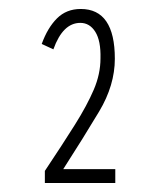

<svg xmlns="http://www.w3.org/2000/svg" viewBox="-20 -654 353 428"><path d="M80 -246V-273Q120 -333 147 -376Q174 -419 189 -454Q204 -489 204 -524Q205 -563 192.5 -583Q180 -603 159 -603Q120 -603 99 -544L73 -556Q86 -592 107 -613Q128 -634 160 -634Q236 -634 236 -523Q236 -464 201 -405.5Q166 -347 121 -277H237V-246Z"/></svg>

Font: Inconsolata ExtraCondensed Light
Style: Regular
Weight: 300
Width: 2
Monospace: yes
Designer: Raph Levien, Cyreal, Brenton Simpson
Foundry: Raph Levien, Cyreal, Google
Version: Version 3.100; ttfautohint (v1.8.4.7-5d5b)